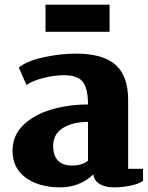

<svg xmlns="http://www.w3.org/2000/svg" viewBox="-20 -793 639 827"><path d="M34 0ZM532 -361V-66H596V-14Q576 0 540.5 7Q505 14 470 14Q433 14 409 -0.5Q385 -15 382 -42Q323 14 240 14Q148 14 91 -27.5Q34 -69 34 -143Q34 -209 80 -254Q126 -299 200.5 -321Q275 -343 359 -343V-349Q358 -415 335.5 -442Q313 -469 255 -469Q213 -469 166.5 -457Q120 -445 94 -427L61 -502Q97 -531 168.5 -546.5Q240 -562 308 -562Q422 -562 477 -514.5Q532 -467 532 -361ZM209 -164Q209 -123 229.5 -101.5Q250 -80 290 -80Q334 -80 359 -101V-268Q294 -268 251.5 -242Q209 -216 209 -164ZM452 -773V-656H176V-773Z"/></svg>

Font: Martel Heavy
Style: Regular
Weight: 900
Designer: Dan Reynolds
Foundry: Dan Reynolds
Version: Version 1.001; ttfautohint (v1.1) -l 5 -r 5 -G 72 -x 0 -D la